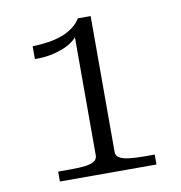

<svg xmlns="http://www.w3.org/2000/svg" viewBox="-72 -676 699 742"><g transform="rotate(-10 277.5 -304.5)"><path d="M332 -75Q332 -61 345 -53Q358 -45 383 -42Q408 -39 443 -39H483V0H104V-39H156Q189 -39 211.5 -42Q234 -45 246 -53Q258 -61 258 -75V-551L271 -559Q264 -542 246.5 -527.5Q229 -513 204.5 -503Q180 -493 151 -487.5Q122 -482 91 -483V-533Q125 -534 154 -538.5Q183 -543 207.5 -552Q232 -561 251 -575.5Q270 -590 282 -609H332Z"/></g></svg>

Font: Roboto Serif 28pt Condensed Light
Style: Regular
Weight: 300
Width: 3
Designer: Greg Gazdowicz
Foundry: Commercial Type
Version: Version 1.008